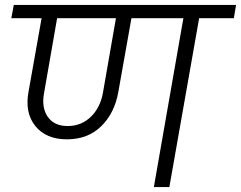

<svg xmlns="http://www.w3.org/2000/svg" viewBox="-20 -760 979 780"><path d="M398 -382 451 -686H212L159 -382Q148 -323 174 -285.5Q200 -248 255 -248Q310 -248 348.5 -285Q387 -322 398 -382ZM26 -686 36 -740H939L930 -686H789L668 0H605L725 -686H514L461 -388Q446 -301 391.5 -247.5Q337 -194 252 -194Q167 -194 123.5 -248Q80 -302 96 -388L149 -686Z"/></svg>

Font: Poppins Light
Style: Italic
Weight: 300
Italic angle: -10°
Designer: Ninad Kale (Devanagari), Jonny Pinhorn (Latin)
Foundry: Indian Type Foundry
Version: Version 3.200;PS 1.000;hotconv 16.6.54;makeotf.lib2.5.65590